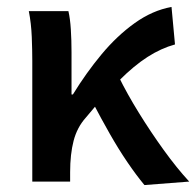

<svg xmlns="http://www.w3.org/2000/svg" viewBox="-20 -523 565 553"><path d="M73 0V-348Q73 -378 71.5 -416.5Q70 -455 63 -491H177Q182 -470 184 -438.5Q186 -407 186 -373V-251H190Q228 -313 272.5 -366.5Q317 -420 368 -456.5Q419 -493 474 -503L484 -395Q444 -384 405 -359Q366 -334 323 -291Q280 -248 227 -184Q202 -156 192 -117.5Q182 -79 182 -27V0ZM396 10Q372 -19 346.5 -56.5Q321 -94 296 -138Q271 -182 247 -228L322 -302Q346 -253 380 -198Q414 -143 451.5 -91Q489 -39 525 0Z"/></svg>

Font: Source Sans 3 SemiBold
Style: Regular
Weight: 600
Designer: Paul D. Hunt
Foundry: Adobe
Version: Version 3.046;hotconv 1.0.118;makeotfexe 2.5.65603